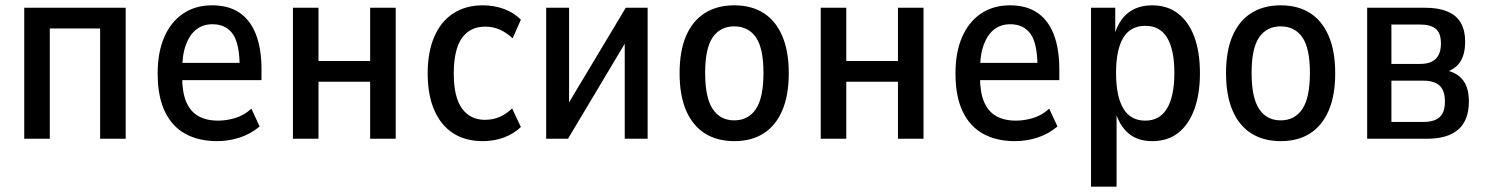

<svg xmlns="http://www.w3.org/2000/svg" viewBox="-20 -521 5582 721"><path d="M71 0V-492H452V0H356V-414H167V0Z M795 9Q726 9 676 -18.5Q626 -46 599 -102.5Q572 -159 572 -245Q572 -324 596.5 -381Q621 -438 667 -469.5Q713 -501 777 -501Q838 -501 879 -473.5Q920 -446 941 -392Q962 -338 962 -260V-220H649V-285H894L880 -268Q880 -357 854 -393.5Q828 -430 778 -430Q743 -430 718 -411Q693 -392 678.5 -354Q664 -316 664 -256V-233Q664 -174 679.5 -138Q695 -102 725 -85Q755 -68 799 -68Q831 -68 864 -78Q897 -88 924 -113L955 -46Q920 -17 879 -4Q838 9 795 9Z M1080 0V-492H1176V-292H1370V-492H1466V0H1370V-214H1176V0Z M1793 9Q1728 9 1682 -20.5Q1636 -50 1611 -107Q1586 -164 1586 -246Q1586 -326 1611 -383.5Q1636 -441 1682.5 -471Q1729 -501 1793 -501Q1836 -501 1873.5 -487Q1911 -473 1936 -447L1905 -377Q1883 -398 1857.5 -409.5Q1832 -421 1802 -421Q1745 -421 1714.5 -378Q1684 -335 1684 -244Q1684 -156 1715 -113.5Q1746 -71 1801 -71Q1832 -71 1857.5 -82.5Q1883 -94 1903 -114L1936 -44Q1910 -19 1873 -5Q1836 9 1793 9Z M2031 0V-492H2117V-90H2089L2330 -492H2412V0H2326V-402H2353L2113 0Z M2738 9Q2673 9 2627 -20Q2581 -49 2556.5 -106Q2532 -163 2532 -246Q2532 -330 2556.5 -386.5Q2581 -443 2627 -472Q2673 -501 2737 -501Q2802 -501 2847.5 -472Q2893 -443 2917.5 -386Q2942 -329 2942 -246Q2942 -163 2917.5 -106Q2893 -49 2847.5 -20Q2802 9 2738 9ZM2737 -69Q2790 -69 2818.5 -111.5Q2847 -154 2847 -247Q2847 -340 2818.5 -381Q2790 -422 2737 -422Q2685 -422 2656.5 -381Q2628 -340 2628 -247Q2628 -154 2656.5 -111.5Q2685 -69 2737 -69Z M3062 0V-492H3158V-292H3352V-492H3448V0H3352V-214H3158V0Z M3791 9Q3722 9 3672 -18.5Q3622 -46 3595 -102.5Q3568 -159 3568 -245Q3568 -324 3592.5 -381Q3617 -438 3663 -469.5Q3709 -501 3773 -501Q3834 -501 3875 -473.5Q3916 -446 3937 -392Q3958 -338 3958 -260V-220H3645V-285H3890L3876 -268Q3876 -357 3850 -393.5Q3824 -430 3774 -430Q3739 -430 3714 -411Q3689 -392 3674.5 -354Q3660 -316 3660 -256V-233Q3660 -174 3675.5 -138Q3691 -102 3721 -85Q3751 -68 3795 -68Q3827 -68 3860 -78Q3893 -88 3920 -113L3951 -46Q3916 -17 3875 -4Q3834 9 3791 9Z M4077 180V-492H4168V-387H4164Q4180 -444 4216 -472.5Q4252 -501 4307 -501Q4364 -501 4404 -470Q4444 -439 4465 -382.5Q4486 -326 4486 -246Q4486 -168 4465 -110.5Q4444 -53 4404.5 -22Q4365 9 4307 9Q4253 9 4218.5 -19.5Q4184 -48 4168 -103H4173V180ZM4281 -68Q4335 -68 4362.5 -114Q4390 -160 4390 -247Q4390 -334 4363 -379Q4336 -424 4281 -424Q4225 -424 4198 -379Q4171 -334 4171 -247Q4171 -160 4198 -114Q4225 -68 4281 -68Z M4790 9Q4725 9 4679 -20Q4633 -49 4608.5 -106Q4584 -163 4584 -246Q4584 -330 4608.5 -386.5Q4633 -443 4679 -472Q4725 -501 4789 -501Q4854 -501 4899.5 -472Q4945 -443 4969.5 -386Q4994 -329 4994 -246Q4994 -163 4969.5 -106Q4945 -49 4899.5 -20Q4854 9 4790 9ZM4789 -69Q4842 -69 4870.5 -111.5Q4899 -154 4899 -247Q4899 -340 4870.5 -381Q4842 -422 4789 -422Q4737 -422 4708.5 -381Q4680 -340 4680 -247Q4680 -154 4708.5 -111.5Q4737 -69 4789 -69Z M5114 0V-492H5331Q5382 -492 5416 -477.5Q5450 -463 5466 -434.5Q5482 -406 5482 -365Q5482 -321 5466 -293Q5450 -265 5413 -251L5415 -256Q5443 -249 5461 -233.5Q5479 -218 5487.5 -195Q5496 -172 5496 -140Q5496 -70 5456.5 -35Q5417 0 5339 0ZM5205 -63H5324Q5366 -63 5386 -81Q5406 -99 5406 -140Q5406 -181 5386 -199.5Q5366 -218 5326 -218H5205ZM5205 -281H5313Q5352 -281 5371.5 -300Q5391 -319 5391 -358Q5391 -396 5372 -412.5Q5353 -429 5311 -429H5205Z"/></svg>

Font: Nunito Sans 10pt Condensed SemiBold
Style: Regular
Weight: 600
Width: 3
Designer: Vernon Adams
Foundry: Vernon Adams
Version: Version 3.101;gftools[0.9.27]